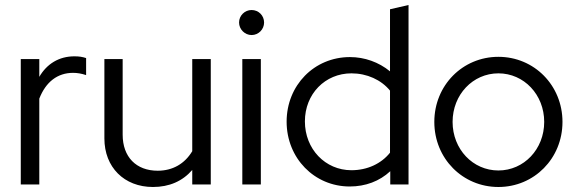

<svg xmlns="http://www.w3.org/2000/svg" viewBox="-20 -737 2307 767"><path d="M63 0H137V-343C163 -410 210 -446 272 -446C289 -446 306 -443 324 -437V-505C309 -510 296 -512 277 -512C216 -512 167 -482 137 -430V-501H63Z M591 10C656 10 709 -13 748 -58V0H822V-501H748V-133C718 -83 670 -55 610 -55C524 -55 470 -110 470 -199V-501H397V-184C397 -69 476 10 591 10Z M985 -597C1013 -597 1035 -620 1035 -647C1035 -675 1013 -697 985 -697C958 -697 935 -675 935 -647C935 -620 958 -597 985 -597ZM948 0H1022V-501H948Z M1377 8C1440 8 1496 -13 1539 -53V0H1612V-717L1538 -700V-452C1493 -489 1436 -509 1378 -509C1235 -509 1125 -396 1125 -251C1125 -105 1236 8 1377 8ZM1384 -57C1279 -57 1198 -142 1198 -252C1198 -362 1279 -444 1384 -444C1446 -444 1503 -418 1538 -375V-127C1503 -83 1447 -57 1384 -57Z M1971 10C2114 10 2227 -104 2227 -250C2227 -396 2114 -510 1971 -510C1828 -510 1715 -396 1715 -250C1715 -104 1828 10 1971 10ZM1971 -56C1869 -56 1788 -141 1788 -250C1788 -359 1869 -444 1971 -444C2073 -444 2154 -359 2154 -250C2154 -141 2073 -56 1971 -56Z"/></svg>

Font: Red Hat Display
Style: Regular
Weight: 400
Designer: Pentagram, MCKL
Foundry: Pentagram, MCKL
Version: Version 1.023